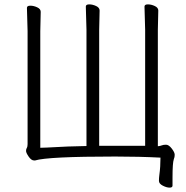

<svg xmlns="http://www.w3.org/2000/svg" viewBox="-20 -728 851 877"><path d="M506 -13Q198 -13 140 5H136Q123 5 111 -12.5Q99 -30 99 -38.5Q99 -47 102.5 -52.5Q106 -58 106 -70V-586L103 -692Q103 -702 118.5 -702Q134 -702 150 -694.5Q166 -687 166 -674L164 -585V-53L194 -54Q295 -60 375 -61V-592L372 -698Q372 -708 387.5 -708Q403 -708 419 -700.5Q435 -693 435 -680L433 -591V-62H643V-592L640 -698Q640 -708 655.5 -708Q671 -708 687 -700.5Q703 -693 703 -680L701 -591V-60Q712 -61 719 -64Q726 -67 738.5 -67Q751 -67 764.5 -49.5Q778 -32 778 -21Q778 -10 774 -1Q768 16 768 82V120Q768 129 754.5 129Q741 129 723.5 120Q706 111 706 98Q706 85 708 70Q713 34 713 -8Q616 -13 506 -13Z"/></svg>

Font: LXGW WenKai Light
Style: Regular
Weight: 300
Designer: LXGW / Fontworks Inc.
Foundry: LXGW / Fontworks Inc.
Version: Version 1.501; October 10, 2024